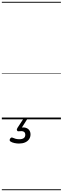

<svg xmlns="http://www.w3.org/2000/svg" viewBox="-20 -1303 685 2096"><path d="M187 264Q163 264 137 258.5Q111 253 92 240Q85 234 85.5 225.5Q86 217 91 210Q97 201 103 199Q109 197 117 200Q132 207 150 212Q168 217 191 217Q222 217 239 205Q256 193 256 168Q256 143 238 134Q220 125 184 130Q176 131 172 128.5Q168 126 166 121Q163 114 164 108.5Q165 103 170 94L234 -4H278L207 108L192 94Q231 84 257.5 91Q284 98 298.5 117Q313 136 313 164Q313 195 297 217.5Q281 240 253 252Q225 264 187 264ZM0 763H645V773H0ZM0 -20H645V0H0ZM0 -505H645V-500H0ZM0 -1283H645V-1273H0Z"/></svg>

Font: Playwrite NL Guides
Style: Regular
Weight: 400
Designer: Veronika Burian, José Scaglione
Foundry: TypeTogether
Version: Version 1.003